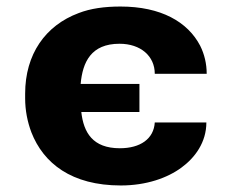

<svg xmlns="http://www.w3.org/2000/svg" viewBox="-20 -558 712 588"><path d="M229 -215H407V-301H227C233 -368 259 -424 346 -424C411 -424 454 -386 454 -332H613C613 -363 606 -392 593 -418C555 -491 473 -538 349 -538C300 -538 257 -532 221 -518C119 -480 57 -392 57 -271V-257C57 -220 64 -185 76 -153C113 -58 199 10 350 10C428 10 493 -13 536 -45C577 -75 612 -122 612 -183H454C451 -133 410 -104 347 -104C264 -104 236 -152 229 -215Z"/></svg>

Font: Asimov
Style: XWid
Weight: 500
Designer: Google
Version: Version 2.000980; 2014